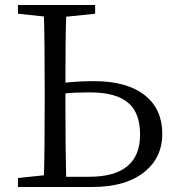

<svg xmlns="http://www.w3.org/2000/svg" viewBox="-20 -749 697 769"><path d="M52 0V-36L156 -47Q159 -142 159 -337V-392Q159 -587 156 -683L52 -694V-729H361V-694L245 -682Q242 -596 242 -418Q299 -424 357 -424Q491 -424 563 -365Q630 -310 630 -213Q630 -121 564 -65Q489 0 348 0ZM245 -41H337Q541 -41 541 -210Q541 -294 497 -334Q449 -379 340 -379Q282 -379 242 -375V-337Q242 -140 245 -41Z"/></svg>

Font: GenRyuMin TW R
Style: Regular
Weight: 400
Version: Version 1.501;PS 1;hotconv 16.6.51;makeotf.lib2.5.65220